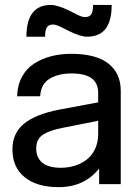

<svg xmlns="http://www.w3.org/2000/svg" viewBox="-20 -752 559 784"><path d="M384.8 0V-64Q324.7 12.2 219.2 12.2Q131.3 12.2 81.1 -28.1Q30.8 -68.4 30.8 -142.1Q30.8 -209 78.9 -247.6Q127 -286.1 221.2 -304.2L380.9 -334V-371.1Q380.9 -413.6 353.5 -432.9Q326.2 -452.1 272 -452.1Q218.8 -452.1 182.9 -430.7Q147 -409.2 144 -358.9H49.8Q51.3 -404.3 69.8 -438.5Q88.4 -472.7 119.9 -492.7Q151.4 -512.7 189.2 -522.5Q227.1 -532.2 271 -532.2Q372.1 -532.2 422.6 -492.4Q473.1 -452.6 473.1 -380.9V0ZM87.9 -602.1Q87.9 -731.9 188 -731.9Q213.4 -731.9 262.2 -709Q267.6 -706.5 281.5 -699Q295.4 -691.4 306.9 -686.8Q318.4 -682.1 326.2 -682.1Q344.7 -682.1 352.3 -693.1Q359.9 -704.1 359.9 -731.9H436Q436 -666.5 411.1 -634.3Q386.2 -602.1 335 -602.1Q309.1 -602.1 262.2 -625Q257.3 -627 242.7 -634.8Q228 -642.6 216.6 -647.2Q205.1 -651.9 196.8 -651.9Q179.2 -651.9 171.6 -640.6Q164.1 -629.4 164.1 -602.1ZM127.9 -145Q127.9 -108.4 152.8 -87.6Q177.7 -66.9 229 -66.9Q257.8 -66.9 284.2 -75Q310.5 -83 332.5 -99.1Q354.5 -115.2 367.7 -142.6Q380.9 -169.9 380.9 -205.1V-258.8L235.8 -230Q207.5 -224.1 190.4 -218.5Q173.3 -212.9 157.7 -203.4Q142.1 -193.8 135 -179.7Q127.9 -165.5 127.9 -145Z"/></svg>

Font: Aspekta 450
Style: Regular
Weight: 450
Designer: Ivo Dolenc
Version: Version 2.000